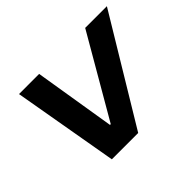

<svg xmlns="http://www.w3.org/2000/svg" viewBox="-114 -693 876 876"><g transform="rotate(-45 324.5 -255.0)"><path d="M171 0 82 -510H212L276 -117H281L509 -510H649L341 0Z"/></g></svg>

Font: Saira Expanded SemiBold
Style: Italic
Weight: 600
Width: 7
Italic angle: -12°
Designer: Hector Gatti with collaboration of the Omnibus-Type team
Foundry: Omnibus-Type
Version: Version 1.101